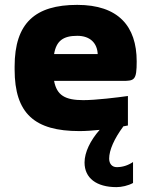

<svg xmlns="http://www.w3.org/2000/svg" viewBox="-20 -529 621 788"><path d="M541 -277C541 -422 465 -509 297 -509C125 -509 40 -435 40 -256V-244C40 -62 123 9 306 9C331 9 359 7 389 4C351 47 327 96 327 138C327 202 376 239 458 239C479 239 506 233 526 222V136C505 150 483 157 459 157C440 157 428 143 428 122C428 87 449 40 486 -10H484C491 -11 498 -13 505 -14V-135C463 -129 373 -118 322 -118C247 -118 213 -138 202 -197H483C532 -197 541 -200 541 -277ZM202 -307C211 -361 239 -382 297 -382C350 -382 379 -352 381 -307Z"/></svg>

Font: LT Wave Alt Black
Style: Regular
Weight: 900
Designer: Daniel Lyons
Version: Version 2.5 (Glyphs App)